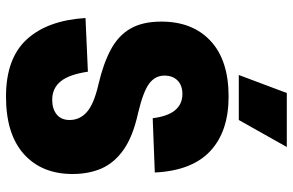

<svg xmlns="http://www.w3.org/2000/svg" viewBox="-188 -772 976 640"><g transform="rotate(90 300.0 -452.0)"><path d="M302 16Q175 16 111.5 -53Q48 -122 40 -249L219 -257Q228 -195 251 -166.5Q274 -138 313 -138Q343 -138 361.5 -153Q380 -168 380 -196Q380 -230 353.5 -253.5Q327 -277 262 -292Q193 -308 146 -333Q99 -358 75.5 -398.5Q52 -439 52 -502Q52 -606 116.5 -666Q181 -726 302 -726Q418 -726 483.5 -665Q549 -604 555 -480L374 -473Q362 -572 293 -572Q265 -572 248.5 -556Q232 -540 232 -512Q232 -481 259 -461Q286 -441 358 -424Q435 -407 479 -376Q523 -345 541.5 -302.5Q560 -260 560 -206Q560 -103 493.5 -43.5Q427 16 302 16ZM230 -760 290 -920H470L380 -760Z"/></g></svg>

Font: Geist Mono Black
Style: Regular
Weight: 900
Monospace: yes
Designer: Basement.studio, Andrés Briganti, Mateo Zaragoza
Foundry: Basement.studio, Vercel, Andrés Briganti, Guido Ferreyra, Mateo Zaragoza
Version: Version 1.500; ttfautohint (v1.8.4.7-5d5b)